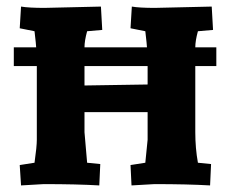

<svg xmlns="http://www.w3.org/2000/svg" viewBox="-20 -560 707 584"><path d="M422 -65 429 -135V-219H237V-158Q237 -153 245 -65L285 -61L282 4Q214 0 113 0L44 4L40 -58L85 -65Q92 -114 92 -135V-359H22V-416H90Q90 -422 85 -465L40 -474L44 -540Q68 -536 115 -536L287 -540L291 -469L245 -465Q237 -436 237 -416H427Q427 -422 422 -465L377 -474L381 -540Q404 -536 451 -536L624 -540L628 -469L582 -465Q574 -436 574 -416H638V-359H574V-158Q574 -109 582 -65L622 -61L619 4Q550 0 450 0L380 4L377 -58ZM429 -359H237V-300L429 -303Z"/></svg>

Font: Andada SC
Style: Bold
Weight: 700
Designer: Carolina Giovagnoli
Foundry: Carolina Giovagnoli
Version: Version 1.003